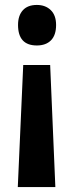

<svg xmlns="http://www.w3.org/2000/svg" viewBox="-20 -574 297 777"><path d="M207 -473Q207 -432 186.5 -411Q166 -390 129 -390Q53 -390 53 -473Q53 -511 72.5 -532.5Q92 -554 129 -554Q164 -554 185.5 -533Q207 -512 207 -473ZM74 -311H183L204 183H52Z"/></svg>

Font: Noto Sans Myanmar ExtraCondensed
Style: Bold
Weight: 700
Width: 2
Designer: Monotype Design Team
Foundry: Monotype Imaging Inc.
Version: Version 2.107; ttfautohint (v1.8.4.7-5d5b)